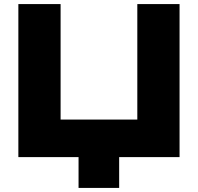

<svg xmlns="http://www.w3.org/2000/svg" viewBox="-20 -770 970 941"><path d="M564 151V0H860V-750H653V-184H277V-750H70V0H365V151Z"/></svg>

Font: Bounded
Style: Bold
Weight: 700
Designer: Vlad Churkin
Version: Version 3.0